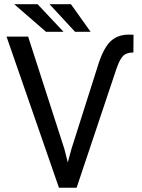

<svg xmlns="http://www.w3.org/2000/svg" viewBox="-20 -883 670 903"><path d="M282.7 -182.6 298.8 -119.1 315.9 -182.1 444.8 -587.9Q469.7 -661.6 502.4 -690.9Q535.2 -720.2 585.4 -720.2L607.9 -719.7L607.4 -636.2Q576.2 -636.2 560.5 -621.6Q544.9 -606.9 529.8 -565.9L340.3 0H257.3L10.7 -710.9H112.3ZM406.2 -733.4H333L212.9 -863.3H313.5ZM278.8 -733.4H196.3L46.9 -863.3H156.7Z"/></svg>

Font: MAUL
Style: Regular
Weight: 400
Designer: MAUL
Version: Version 1.0; 2020; ttfautohint (v1.8.3)